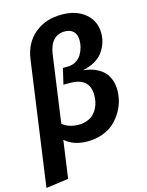

<svg xmlns="http://www.w3.org/2000/svg" viewBox="-142 -842 880 1148"><g transform="rotate(-15 298.0 -268.0)"><path d="M-1 221.2 106 -546.9Q120.1 -646 187.3 -701.4Q254.4 -756.8 354 -756.8Q444.8 -756.8 500 -710.2Q555.2 -663.6 555.2 -587.9Q555.2 -558.6 546.6 -531Q538.1 -503.4 520 -476.8Q502 -450.2 468.8 -430.4Q435.5 -410.6 391.1 -401.9Q416 -399.9 438.7 -393.8Q461.4 -387.7 484.1 -375Q506.8 -362.3 523.2 -344Q539.6 -325.7 549.8 -297.6Q560.1 -269.5 560.1 -234.9Q560.1 -202.1 551.5 -168.7Q543 -135.3 523.2 -101.8Q503.4 -68.4 475.1 -42.2Q446.8 -16.1 403.8 0Q360.8 16.1 309.1 16.1Q224.6 16.1 170.9 -30.8L138.2 202.1ZM284.2 -94.2Q314 -94.2 337.6 -103.5Q361.3 -112.8 376.2 -127.4Q391.1 -142.1 401.1 -161.9Q411.1 -181.6 415 -201.2Q418.9 -220.7 418.9 -241.2Q418.9 -296.4 387.5 -322.8Q356 -349.1 299.8 -349.1H256.8L279.8 -446.8H309.1Q337.4 -446.8 359.6 -459.7Q381.8 -472.7 394.3 -493.2Q406.7 -513.7 412.8 -535.6Q418.9 -557.6 418.9 -579.1Q418.9 -616.7 399.7 -635.7Q380.4 -654.8 346.2 -654.8Q303.7 -654.8 277.1 -627Q250.5 -599.1 242.2 -543.9L184.1 -127Q222.7 -94.2 284.2 -94.2Z"/></g></svg>

Font: FiraGO SemiBold
Style: Italic
Weight: 600
Italic angle: -8°
Designer: bBox Type GmbH
Foundry: bBox Type GmbH
Version: Version 1.001;PS 001.001;hotconv 1.0.88;makeotf.lib2.5.64775